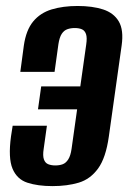

<svg xmlns="http://www.w3.org/2000/svg" viewBox="-20 -620 437 652"><path d="M158.1 12Q108.3 12 73 0.4Q37.7 -11.1 22.5 -47.3Q7.4 -83.5 17.4 -157.1L23 -193H139.3L128.3 -114.3Q124.7 -91.2 129.1 -78.8Q133.4 -66.4 143.9 -62.3Q154.4 -58.2 167.6 -58.2Q182.2 -58.2 193 -62.3Q203.9 -66.4 211.8 -78.8Q219.7 -91.2 223 -114.3L241.9 -248.8H109L119.9 -326.7H252.7L272.7 -468.4Q276.3 -492.1 272.1 -504.2Q267.9 -516.3 258.2 -520.5Q248.5 -524.8 233.6 -524.8Q220.1 -524.8 208.8 -520.8Q197.5 -516.9 189.7 -505.2Q181.9 -493.4 178.3 -469.6L165.3 -376H49L61 -465.6Q68.6 -517.9 92.6 -547Q116.7 -576.2 155.3 -588Q194 -599.7 243.5 -599.7Q293.7 -599.7 330 -588Q366.3 -576.2 383.4 -547.2Q400.5 -518.2 393.1 -465.6L349.6 -156.5Q339.5 -84.1 313.1 -47.8Q286.7 -11.5 247.4 0.3Q208 12 158.1 12Z"/></svg>

Font: Alumni Sans Thin
Style: Italic
Weight: 100
Italic angle: -8°
Designer: Robert E. Leuschke
Foundry: Robert E. Leuschke
Version: Version 1.016